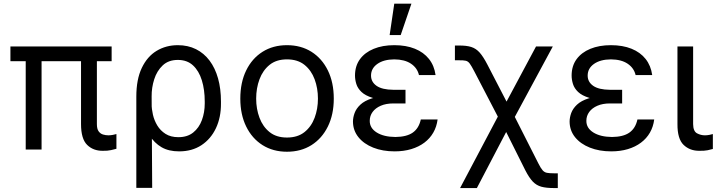

<svg xmlns="http://www.w3.org/2000/svg" viewBox="-20 -792 3800 1017"><path d="M571.3 -545.9V-467.8H35.2V-545.9ZM200.2 -545.9V0H116.2V-545.9ZM409.2 -545.9H493.2V-134.8Q493.2 -109.4 502.2 -96.7Q511.2 -84 525.4 -79.6Q539.6 -75.2 553.7 -75.2Q565.9 -75.2 578.1 -77.6Q590.3 -80.1 596.7 -82V-3.9Q585.9 -1 567.9 3.2Q549.8 7.3 524.4 6.8Q474.1 7.3 441.7 -24.4Q409.2 -56.2 409.2 -134.8Z M702.1 203.1V-280.3Q702.1 -371.6 731 -432.1Q759.8 -492.7 809.6 -522.7Q859.4 -552.7 921.9 -552.7Q975.6 -552.7 1018.1 -531.5Q1060.5 -510.3 1090.1 -470.9Q1119.6 -431.6 1135 -376.7Q1150.4 -321.8 1150.4 -253.9V-244.1Q1150.9 -170.4 1123.8 -113Q1096.7 -55.7 1046.9 -22.9Q997.1 9.8 928.7 9.8Q873.5 9.8 835.7 -12.2Q797.9 -34.2 772.2 -74.7Q746.6 -115.2 727.5 -170.9L783.2 -240.2Q783.2 -214.8 790 -184.6Q796.9 -154.3 813.2 -127.2Q829.6 -100.1 856.9 -82.8Q884.3 -65.4 924.8 -65.4Q972.7 -65.4 1003.4 -90.1Q1034.2 -114.7 1049.3 -155.5Q1064.5 -196.3 1064.5 -244.1V-253.9Q1064.5 -316.9 1049.1 -366.7Q1033.7 -416.5 1002.4 -445.6Q971.2 -474.6 921.9 -474.6Q872.6 -474.6 841.8 -445.6Q811 -416.5 796.9 -372.1Q782.7 -327.6 783.2 -281.2L786.1 203.1Z M1500 11.7Q1426.3 11.7 1370.6 -23.4Q1314.9 -58.6 1283.9 -122.1Q1252.9 -185.5 1252.9 -269.5Q1252.9 -355 1283.9 -418.7Q1314.9 -482.4 1370.6 -517.6Q1426.3 -552.7 1500 -552.7Q1574.2 -552.7 1629.9 -517.6Q1685.5 -482.4 1716.8 -418.7Q1748 -355 1748 -269.5Q1748 -185.5 1716.8 -122.1Q1685.5 -58.6 1629.9 -23.4Q1574.2 11.7 1500 11.7ZM1500 -63.5Q1556.6 -63.5 1592.8 -92.3Q1628.9 -121.1 1646.5 -168.2Q1664.1 -215.3 1664.1 -269.5Q1664.1 -324.7 1646.5 -372.1Q1628.9 -419.4 1592.8 -448.5Q1556.6 -477.5 1500 -477.5Q1443.8 -477.5 1408 -448.5Q1372.1 -419.4 1354.5 -372.1Q1336.9 -324.7 1336.9 -269.5Q1336.9 -215.3 1354.5 -168.2Q1372.1 -121.1 1408 -92.3Q1443.8 -63.5 1500 -63.5Z M2054.7 -284.2H2127.9V-244.1H2063.5Q2024.9 -244.1 1996.8 -231.9Q1968.8 -219.7 1953.6 -199Q1938.5 -178.2 1938.5 -152.3Q1938 -113.8 1975.3 -90.3Q2012.7 -66.9 2074.2 -66.4Q2133.8 -66.9 2166.3 -89.6Q2198.7 -112.3 2209 -159.2H2297.9Q2293 -120.6 2275.1 -89.6Q2257.3 -58.6 2227.8 -36.4Q2198.2 -14.2 2158.4 -2.2Q2118.7 9.8 2070.3 9.8Q2006.8 9.8 1957 -10Q1907.2 -29.8 1878.7 -65.2Q1850.1 -100.6 1849.6 -147.5Q1849.6 -169.4 1858.2 -193.1Q1866.7 -216.8 1888.7 -237.5Q1910.6 -258.3 1950.9 -271.2Q1991.2 -284.2 2054.7 -284.2ZM2127.9 -261.7H2054.7Q1992.2 -261.7 1953.6 -273.7Q1915 -285.6 1894.8 -304.9Q1874.5 -324.2 1867.4 -347.2Q1860.4 -370.1 1860.4 -391.6Q1860.4 -442.4 1886.5 -478.3Q1912.6 -514.2 1959.5 -533.4Q2006.3 -552.7 2068.4 -552.7Q2130.9 -552.7 2177.5 -533.9Q2224.1 -515.1 2252.2 -479.7Q2280.3 -444.3 2287.1 -394.5H2199.2Q2190.4 -432.1 2157 -454.6Q2123.5 -477.1 2068.4 -477.5Q2012.2 -477.1 1978.8 -453.4Q1945.3 -429.7 1945.3 -391.6Q1945.3 -357.9 1974.6 -337.4Q2003.9 -316.9 2063.5 -316.4H2127.9ZM2043.9 -606.4 2068.4 -772.5H2159.2L2102.5 -606.4Z M2417 204.1 2642.6 -222.7H2681.6L2832 74.2Q2844.2 98.6 2853.8 109.6Q2863.3 120.6 2876.7 123.3Q2890.1 126 2914.1 126H2934.6V204.1H2914.1Q2873.5 204.1 2847.4 197Q2821.3 189.9 2802 169.7Q2782.7 149.4 2762.7 110.4L2661.1 -92.8L2505.9 204.1ZM2629.9 -149.4 2492.2 -414.1Q2477.5 -442.4 2468.5 -454.8Q2459.5 -467.3 2447.3 -470.2Q2435.1 -473.1 2410.2 -472.7H2389.6V-550.8H2410.2Q2450.7 -551.3 2476.1 -543.2Q2501.5 -535.2 2520.8 -513.4Q2540 -491.7 2561.5 -450.2L2663.1 -253.9L2819.3 -545.9H2908.2L2694.3 -149.4Z M3202.1 -284.2H3275.4V-244.1H3210.9Q3172.4 -244.1 3144.3 -231.9Q3116.2 -219.7 3101.1 -199Q3085.9 -178.2 3085.9 -152.3Q3085.4 -113.8 3122.8 -90.3Q3160.2 -66.9 3221.7 -66.4Q3281.2 -66.9 3313.7 -89.6Q3346.2 -112.3 3356.4 -159.2H3445.3Q3440.4 -120.6 3422.6 -89.6Q3404.8 -58.6 3375.2 -36.4Q3345.7 -14.2 3305.9 -2.2Q3266.1 9.8 3217.8 9.8Q3154.3 9.8 3104.5 -10Q3054.7 -29.8 3026.1 -65.2Q2997.6 -100.6 2997.1 -147.5Q2997.1 -169.4 3005.6 -193.1Q3014.2 -216.8 3036.1 -237.5Q3058.1 -258.3 3098.4 -271.2Q3138.7 -284.2 3202.1 -284.2ZM3275.4 -261.7H3202.1Q3139.6 -261.7 3101.1 -273.7Q3062.5 -285.6 3042.2 -304.9Q3022 -324.2 3014.9 -347.2Q3007.8 -370.1 3007.8 -391.6Q3007.8 -442.4 3033.9 -478.3Q3060.1 -514.2 3106.9 -533.4Q3153.8 -552.7 3215.8 -552.7Q3278.3 -552.7 3325 -533.9Q3371.6 -515.1 3399.7 -479.7Q3427.7 -444.3 3434.6 -394.5H3346.7Q3337.9 -432.1 3304.4 -454.6Q3271 -477.1 3215.8 -477.5Q3159.7 -477.1 3126.2 -453.4Q3092.8 -429.7 3092.8 -391.6Q3092.8 -357.9 3122.1 -337.4Q3151.4 -316.9 3210.9 -316.4H3275.4Z M3568.4 -545.9H3651.4V-134.8Q3651.9 -96.7 3671.9 -85.9Q3691.9 -75.2 3713.9 -75.2Q3725.1 -75.2 3737.8 -77.6Q3750.5 -80.1 3755.9 -82V-2.9Q3745.1 0.5 3727.8 3.9Q3710.4 7.3 3684.6 6.8Q3634.3 7.3 3601.1 -24.4Q3567.9 -56.2 3568.4 -134.8Z"/></svg>

Font: Inter V
Style: 
Weight: 400
Designer: Rasmus Andersson
Foundry: rsms
Version: Version 4.000;git-a3f224843